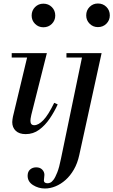

<svg xmlns="http://www.w3.org/2000/svg" viewBox="-20 -754 648 1098"><path d="M228 -598Q200 -598 180.5 -617.5Q161 -637 161 -665Q161 -694 180.5 -713.5Q200 -733 228 -733Q257 -733 276.5 -713.5Q296 -694 296 -665Q296 -637 276.5 -617.5Q257 -598 228 -598ZM127 13Q90 13 70 -6Q50 -25 50 -56Q50 -64 51.5 -72Q53 -80 54 -87L141 -450H248L159 -97Q156 -84 155 -76Q154 -68 154 -63Q154 -38 176 -38Q200 -38 228 -67Q256 -96 290 -166L310 -157Q291 -115 264.5 -76Q238 -37 204 -12Q170 13 127 13ZM47 -425V-450H236V-425ZM237 324Q200 324 169 304.5Q138 285 138 251Q138 228 152 215.5Q166 203 187 203Q209 203 221.5 216Q234 229 234 246Q234 253 232.5 262.5Q231 272 231 278Q231 294 253 294Q259 294 267.5 290.5Q276 287 286 274Q296 261 307.5 232Q319 203 329 152L454 -450H561L433 134Q423 180 402.5 215.5Q382 251 355 275Q328 299 297.5 311.5Q267 324 237 324ZM360 -425V-450H549V-425ZM540 -599Q512 -599 492.5 -618.5Q473 -638 473 -666Q473 -695 492.5 -714.5Q512 -734 540 -734Q569 -734 588.5 -714.5Q608 -695 608 -666Q608 -638 588.5 -618.5Q569 -599 540 -599Z"/></svg>

Font: Libre Bodoni
Style: Italic
Weight: 400
Italic angle: -13°
Designer: Pablo Impallari, Rodrigo Fuenzalida
Foundry: Impallari Type
Version: Version 2.005;gftools[0.9.23]